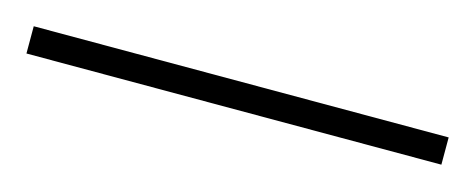

<svg xmlns="http://www.w3.org/2000/svg" viewBox="-25 -861 438 177"><g transform="rotate(15 194.0 -773.0)"><path d="M392 -760V-786H-4V-760Z"/></g></svg>

Font: Noto Sans Armenian ExtraCondensed Thin
Style: Regular
Weight: 100
Width: 2
Designer: Monotype Design Team
Foundry: Monotype Imaging Inc.
Version: Version 2.008